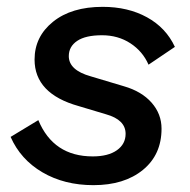

<svg xmlns="http://www.w3.org/2000/svg" viewBox="-20 -530 555 561"><path d="M11 -130 92 -179Q136 -73 251 -73Q296 -73 321.5 -91Q347 -109 347 -139Q347 -180 290 -196L210 -220Q81 -256 81 -356Q81 -423 135 -466.5Q189 -510 280 -510Q354 -510 409.5 -479.5Q465 -449 491 -393L414 -341Q397 -380 361 -403.5Q325 -427 278 -427Q230 -427 205.5 -410.5Q181 -394 181 -366Q181 -325 245 -307L342 -278Q394 -263 423 -230Q452 -197 452 -154Q452 -78 397.5 -33.5Q343 11 253 11Q168 11 104 -26.5Q40 -64 11 -130Z"/></svg>

Font: Elaine Sans Medium
Style: Italic
Weight: 500
Italic angle: -13°
Designer: Wei Huang
Foundry: Wei Huang
Version: Version 2.001;December 24, 2019;FontCreator 12.0.0.2547 64-b